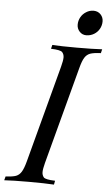

<svg xmlns="http://www.w3.org/2000/svg" viewBox="-93 -939 559 978"><g transform="rotate(5 186.5 -450.0)"><path d="M225.1 -20 221.2 0Q174.8 -2.9 92.8 -2.9Q10.7 -2.9 -33.2 0L-27.8 -20Q7.3 -21.5 24.9 -27.8Q42 -34.2 52.7 -51.8Q63.5 -69.3 73.2 -106L205.1 -602.1Q213.4 -633.8 213.4 -649.4Q213.4 -665 204.1 -675.8Q194.8 -686.5 146 -688L150.9 -708Q192.4 -705.1 275.4 -705.1Q358.4 -705.1 405.8 -708L400.9 -688Q364.3 -686.5 346.7 -680.2Q329.1 -673.8 318.4 -656.7Q307.6 -639.6 297.9 -602.1L166 -106Q157.7 -74.2 157.7 -58.6Q157.7 -43 166.5 -32.2Q175.3 -21.5 225.1 -20ZM346.2 -899.9Q368.2 -899.4 381.8 -884.8Q395.5 -870.1 395.5 -849.6Q395.5 -829.1 385.7 -811.5Q376 -793.9 358.4 -783.2Q340.8 -772.5 319.3 -772Q297.9 -772 284.2 -787.1Q270.5 -801.8 270.5 -822.3Q270.5 -842.8 280.3 -860.4Q290 -877.9 307.6 -888.7Q324.7 -899.9 346.2 -899.9Z"/></g></svg>

Font: PlayfairDisplay-Italic
Style: Italic
Weight: 400
Italic angle: -14°
Designer: Claus Eggers Sørensen
Foundry: Claus Eggers Sørensen
Version: Version 1.002;PS 001.002;hotconv 1.0.70;makeotf.lib2.5.58329